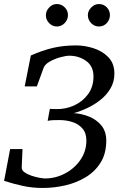

<svg xmlns="http://www.w3.org/2000/svg" viewBox="-29 -911 595 947"><path d="M182.1 16.1Q130.4 16.1 85.2 6.3Q40 -3.4 -8.8 -19L21 -175.8H82L78.1 -85Q77.6 -71.3 91.8 -61.3Q106 -51.3 126.2 -44.4Q146.5 -37.6 165.3 -34.2Q184.1 -30.8 192.9 -30.8Q244.6 -30.8 291.3 -55.2Q337.9 -79.6 367.4 -122.1Q397 -164.6 397 -217.8Q397 -255.4 377.4 -277.6Q357.9 -299.8 327.6 -309.3Q297.4 -318.8 265.1 -318.8Q251.5 -318.8 235.1 -318.4Q218.8 -317.9 206.1 -314.9L216.8 -374L247.1 -373Q293.5 -371.6 335.9 -390.6Q378.4 -409.7 405.3 -446.3Q432.1 -482.9 432.1 -534.2Q432.1 -584.5 395.8 -610.4Q359.4 -636.2 313 -636.2Q296.4 -636.2 268.8 -628.7Q241.2 -621.1 217 -607.7Q192.9 -594.2 186 -576.2L152.8 -484.9H92.8L123 -637.2Q179.7 -662.6 232.2 -674.8Q284.7 -687 346.2 -687Q388.7 -687 432.4 -673.1Q476.1 -659.2 505.6 -628.7Q535.2 -598.1 535.2 -547.9Q535.2 -508.3 516.8 -476.3Q498.5 -444.3 468.8 -420.2Q439 -396 403.8 -379.2Q368.7 -362.3 335 -353Q374.5 -350.6 411.4 -335.4Q448.2 -320.3 471.7 -291.3Q495.1 -262.2 495.1 -217.8Q495.1 -153.3 467 -108.6Q439 -64 392.8 -36.4Q346.7 -8.8 291.5 3.7Q236.3 16.1 182.1 16.1ZM513.2 -836.4Q513.2 -814 497.6 -797.1Q481.9 -780.3 459 -780.3Q436.5 -780.3 420.4 -797.1Q404.3 -814 404.3 -836.4Q404.3 -857.4 421.1 -874.3Q438 -891.1 459 -891.1Q481.9 -891.1 497.6 -875Q513.2 -858.9 513.2 -836.4ZM306.2 -836.4Q306.2 -814 290 -797.1Q273.9 -780.3 251 -780.3Q229.5 -780.3 213.4 -796.9Q197.3 -813.5 197.3 -835.4Q197.3 -856.9 213.4 -874Q229.5 -891.1 251 -891.1Q273.9 -891.1 290 -875Q306.2 -858.9 306.2 -836.4Z"/></svg>

Font: Charis
Style: Italic
Weight: 400
Italic angle: -11°
Designer: Walt Agee, Miriam Martin, Annie Olsen, Victor Gaultney, Lorna Priest, Alan Ward, Bob Hallissy, Martin Hosken, Sharon Cor
Foundry: SIL Global
Version: Version 7.000